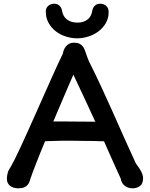

<svg xmlns="http://www.w3.org/2000/svg" viewBox="-20 -998 806 1032"><path d="M17.1 0ZM17.1 -37.6Q17.1 -53.2 21.5 -69.1Q25.9 -85 37.6 -101.1Q45.9 -115.2 60.3 -144Q74.7 -172.9 92.8 -211.9Q110.8 -251 131.6 -297.1Q152.3 -343.3 173.8 -391.4Q195.3 -439.5 216.6 -487.5Q237.8 -535.6 256.8 -577.9Q275.9 -620.1 291.5 -654.3Q307.1 -688.5 317.9 -709.5Q319.3 -720.2 323.7 -730.7Q328.1 -741.2 335.4 -749.8Q342.8 -758.3 353 -763.4Q363.3 -768.6 377 -768.6Q394.5 -768.6 405.5 -763.7Q416.5 -758.8 423.6 -750.2Q430.7 -741.7 435.1 -730.5Q439.5 -719.2 443.8 -706.5Q447.8 -695.3 451.2 -685.3Q454.6 -675.3 457.5 -669.9Q490.2 -604.5 521.2 -538.1Q552.2 -471.7 582.8 -403.1Q613.3 -334.5 644.5 -264.2Q675.8 -193.8 709.5 -121.1L718.8 -107.4Q722.7 -102.1 728 -94.5Q733.4 -86.9 738 -78.1Q742.7 -69.3 745.8 -59.6Q749 -49.8 749 -40Q749 -10.7 732.4 1.7Q715.8 14.2 691.9 14.2Q678.7 14.2 667.7 10Q656.7 5.9 648.4 -1.2Q640.1 -8.3 635.3 -17.8Q630.4 -27.3 628.9 -38.1Q615.2 -67.9 603.5 -94Q591.8 -120.1 580.8 -144.5Q569.8 -168.9 559.6 -192.1Q549.3 -215.3 539.1 -238.8Q531.2 -238.8 517.1 -239Q502.9 -239.3 485.4 -240.2Q457.5 -240.2 429 -240.7Q400.4 -241.2 370.6 -241.5Q340.8 -241.7 309.1 -241.5Q277.3 -241.2 242.7 -239.7Q237.3 -239.3 232.4 -239Q227.5 -238.8 222.2 -238.8Q208.5 -205.6 196.3 -175.5Q184.1 -145.5 174.3 -120.1Q164.6 -94.7 157 -75Q149.4 -55.2 145.5 -43V-43.5Q142.6 -32.7 138.9 -22.5Q135.3 -12.2 128.4 -4.2Q121.6 3.9 109.6 9Q97.7 14.2 78.1 14.2Q51.8 14.2 34.4 1Q17.1 -12.2 17.1 -37.6ZM266.6 -345.2Q276.9 -345.2 293.2 -345.2Q309.6 -345.2 335.7 -345Q361.8 -344.7 399.9 -344.5Q438 -344.2 492.2 -343.8Q469.7 -392.6 441.4 -453.9Q413.1 -515.1 374.5 -596.7Q363.3 -571.8 350.6 -542Q337.9 -512.2 324 -480Q310.1 -447.8 295.7 -413.6Q281.2 -379.4 266.6 -345.2ZM395 -792Q365.2 -792 335 -801.5Q304.7 -811 280.5 -829.3Q256.3 -847.7 241.2 -874.8Q226.1 -901.9 226.1 -936.5Q226.1 -947.3 230.2 -955.1Q234.4 -962.9 241 -968Q247.6 -973.1 255.6 -975.6Q263.7 -978 271.5 -978Q288.6 -978 299.8 -967.3Q311 -956.5 314 -938Q319.3 -908.2 341.3 -892.3Q363.3 -876.5 396.5 -876.5Q428.2 -876.5 449.5 -892.3Q470.7 -908.2 475.6 -938Q478.5 -957 489.7 -967.5Q501 -978 517.6 -978Q526.4 -978 534.7 -975.6Q543 -973.1 549.6 -967.5Q556.2 -961.9 560.1 -953.6Q564 -945.3 564 -933.6Q564 -899.4 548.3 -873Q532.7 -846.7 508.3 -828.6Q483.9 -810.5 453.9 -801.3Q423.8 -792 395 -792Z"/></svg>

Font: Autour One
Style: Regular
Weight: 400
Version: Version 1.007; ttfautohint (v0.92) -l 24 -r 24 -G 200 -x 7 -